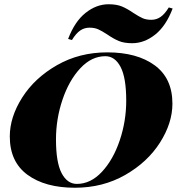

<svg xmlns="http://www.w3.org/2000/svg" viewBox="-20 -868 851 902"><path d="M26 -227Q26 -318 84.5 -410Q143 -502 248 -562Q353 -622 484 -622Q624 -622 707 -561Q790 -500 790 -381Q790 -290 731.5 -198Q673 -106 568 -46Q463 14 332 14Q192 14 109 -47Q26 -108 26 -227ZM243 -213Q243 -105 269.5 -54.5Q296 -4 341 -4Q406 -4 459 -61Q512 -118 542.5 -208.5Q573 -299 573 -395Q573 -503 546.5 -553.5Q520 -604 475 -604Q410 -604 357 -547Q304 -490 273.5 -399.5Q243 -309 243 -213ZM607 -807Q633 -790 650 -782.5Q667 -775 691 -775Q715 -775 734.5 -788.5Q754 -802 773 -833L791 -828Q760 -746 709 -705.5Q658 -665 601 -665Q563 -665 538 -675.5Q513 -686 484 -706Q458 -723 441 -730.5Q424 -738 400 -738Q376 -738 356.5 -724.5Q337 -711 318 -680L300 -685Q331 -767 382 -807.5Q433 -848 490 -848Q528 -848 553 -837.5Q578 -827 607 -807Z"/></svg>

Font: Playfair Display SC Black
Style: Italic
Weight: 900
Italic angle: -14°
Designer: Claus Eggers Sørensen
Foundry: Claus Eggers Sørensen
Version: Version 1.200; ttfautohint (v1.6)